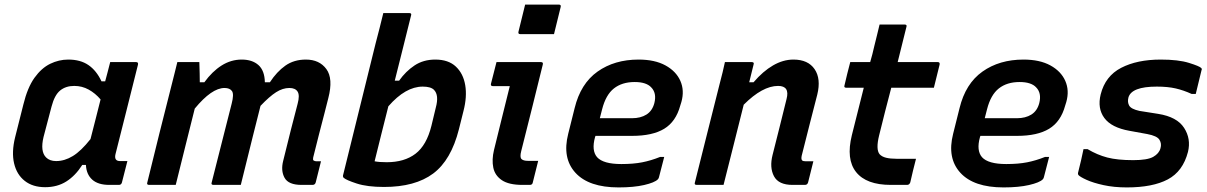

<svg xmlns="http://www.w3.org/2000/svg" viewBox="-20 -807 5270 838"><path d="M278 -547Q331 -547 366 -523Q401 -499 423 -452H439Q444 -470 449 -489.5Q454 -509 461 -536H574Q585 -536 582 -524Q558 -427 532 -324.5Q506 -222 484 -134Q477 -104 504 -104H536Q530 -81 524 -57Q518 -33 512 -10Q509 0 499 0H457Q408 0 382.5 -23Q357 -46 355 -87H339Q309 -40 269.5 -15Q230 10 177 10Q123 10 88 -17.5Q53 -45 41.5 -94Q30 -143 46 -208L82 -351Q100 -425 130.5 -467.5Q161 -510 199 -528.5Q237 -547 278 -547ZM181 -120Q197 -104 225 -104Q262 -104 298 -126Q334 -148 375 -200Q386 -243 397 -286Q408 -329 419 -373Q396 -400 367 -416Q338 -432 304 -432Q267 -432 242.5 -412Q218 -392 205 -342L170 -209Q155 -146 181 -120Z M754 -536H850Q850 -536 850.5 -521Q851 -506 851.5 -485.5Q852 -465 852 -448H872Q906 -495 947 -521Q988 -547 1035 -547Q1081 -547 1108 -523Q1135 -499 1136 -448H1158Q1188 -494 1225.5 -520.5Q1263 -547 1315 -547Q1374 -547 1404.5 -505.5Q1435 -464 1413 -379Q1407 -353 1396 -312Q1385 -271 1372.5 -221.5Q1360 -172 1347 -120Q1345 -111 1348 -107Q1354 -103 1361 -103H1381Q1375 -80 1369.5 -57Q1364 -34 1358 -11Q1355 0 1344 0H1296Q1239 0 1222 -31Q1205 -62 1216 -105Q1233 -174 1249.5 -240Q1266 -306 1279 -354Q1289 -391 1279 -407Q1269 -423 1243 -423Q1214 -423 1185 -404.5Q1156 -386 1117 -345Q1105 -298 1083 -210Q1061 -122 1031 0H912Q900 0 904 -11Q928 -106 951 -196.5Q974 -287 991 -354Q1002 -396 992.5 -409.5Q983 -423 960 -423Q904 -423 830 -333Q811 -256 789.5 -171Q768 -86 747 0H631Q619 0 623 -11Q649 -118 675.5 -224Q702 -330 729 -436Q736 -464 742.5 -489.5Q749 -515 754 -536Z M1774 -739Q1758 -675 1740 -602.5Q1722 -530 1703 -455H1722Q1751 -496 1789.5 -521.5Q1828 -547 1880 -547Q1937 -547 1969.5 -516.5Q2002 -486 2010.5 -435.5Q2019 -385 2003 -323L1983 -243Q1949 -108 1870.5 -49.5Q1792 9 1656 9Q1583 9 1537 -6Q1491 -21 1480 -31Q1475 -36 1478 -45Q1514 -191 1548 -328.5Q1582 -466 1619 -616Q1628 -650 1636.5 -683.5Q1645 -717 1653 -750H1766Q1778 -750 1774 -739ZM1825 -429Q1750 -429 1675 -343Q1659 -279 1643.5 -218Q1628 -157 1615 -103Q1635 -99 1668 -99Q1745 -99 1793.5 -136Q1842 -173 1863 -258L1882 -337Q1897 -392 1874 -415Q1860 -429 1825 -429Z M2147 -536H2341Q2352 -536 2349 -525Q2326 -431 2302.5 -337Q2279 -243 2255 -148Q2248 -121 2256 -113Q2264 -105 2284 -105H2329Q2323 -82 2317 -57Q2311 -32 2305 -9Q2303 0 2292 0H2260Q2201 0 2170.5 -20.5Q2140 -41 2133 -75.5Q2126 -110 2136 -152Q2153 -223 2170.5 -292Q2188 -361 2205 -431H2132Q2120 -431 2123 -442Q2129 -465 2135 -489Q2141 -513 2147 -536ZM2272 -787H2419Q2430 -787 2427 -776L2398 -658H2251Q2240 -658 2243 -669Z M2767 -547Q2838 -547 2884.5 -521.5Q2931 -496 2949.5 -454Q2968 -412 2954 -362L2949 -346Q2930 -276 2879 -245Q2828 -214 2739 -214H2579L2577 -208Q2561 -150 2586 -121Q2613 -91 2692 -91Q2744 -91 2782.5 -98.5Q2821 -106 2861 -122H2879Q2868 -77 2856 -33Q2855 -30 2854 -28Q2853 -26 2851 -24Q2837 -10 2791.5 0.5Q2746 11 2680 11Q2550 11 2491.5 -53Q2433 -117 2460 -223L2488 -335Q2514 -442 2588 -494.5Q2662 -547 2767 -547ZM2750 -449Q2695 -449 2659.5 -421Q2624 -393 2608 -330L2598 -291H2738Q2776 -291 2801.5 -307Q2827 -323 2836 -357Q2847 -401 2822 -426Q2812 -437 2794 -443Q2776 -449 2750 -449Z M3144 -536H3261Q3273 -536 3269 -525Q3260 -488 3250 -448H3269Q3310 -496 3354 -521.5Q3398 -547 3443 -547Q3507 -547 3535.5 -505Q3564 -463 3547 -394Q3530 -327 3513 -261.5Q3496 -196 3479 -127Q3476 -112 3481 -107Q3485 -103 3497 -103H3530Q3524 -80 3518.5 -57Q3513 -34 3507 -11Q3504 0 3493 0H3439Q3378 0 3358 -38Q3338 -76 3352 -131Q3368 -194 3382.5 -252Q3397 -310 3413 -375Q3428 -432 3376 -432Q3308 -432 3226 -350Q3204 -262 3182 -174.5Q3160 -87 3138 0H3021Q3009 0 3013 -11Q3040 -118 3066.5 -224.5Q3093 -331 3120 -437Q3128 -467 3134 -492Q3140 -517 3144 -536Z M3978 -114Q3971 -87 3965 -62.5Q3959 -38 3953 -11Q3949 0 3939 0H3868Q3761 0 3716.5 -56Q3672 -112 3698 -217Q3711 -269 3724 -320.5Q3737 -372 3750 -424H3674Q3662 -424 3666 -435Q3672 -462 3678 -485.5Q3684 -509 3691 -536H3778Q3783 -553 3787.5 -570.5Q3792 -588 3796 -606Q3802 -629 3807.5 -652.5Q3813 -676 3819 -700H3928Q3940 -700 3936 -689Q3927 -651 3917 -612.5Q3907 -574 3898 -536H4073Q4083 -536 4081 -525Q4074 -498 4068.5 -474.5Q4063 -451 4056 -424H3870Q3856 -372 3843 -320Q3830 -268 3817 -216Q3802 -155 3819 -134Q3829 -123 3847.5 -118.5Q3866 -114 3893 -114Z M4447 -547Q4518 -547 4564.5 -521.5Q4611 -496 4629.5 -454Q4648 -412 4634 -362L4629 -346Q4610 -276 4559 -245Q4508 -214 4419 -214H4259L4257 -208Q4241 -150 4266 -121Q4293 -91 4372 -91Q4424 -91 4462.5 -98.5Q4501 -106 4541 -122H4559Q4548 -77 4536 -33Q4535 -30 4534 -28Q4533 -26 4531 -24Q4517 -10 4471.5 0.5Q4426 11 4360 11Q4230 11 4171.5 -53Q4113 -117 4140 -223L4168 -335Q4194 -442 4268 -494.5Q4342 -547 4447 -547ZM4430 -449Q4375 -449 4339.5 -421Q4304 -393 4288 -330L4278 -291H4418Q4456 -291 4481.5 -307Q4507 -323 4516 -357Q4527 -401 4502 -426Q4492 -437 4474 -443Q4456 -449 4430 -449Z M4926 -108Q4988 -108 5013.5 -122.5Q5039 -137 5045 -160Q5051 -180 5040.5 -197Q5030 -214 4987 -222L4910 -236Q4831 -250 4800 -292Q4769 -334 4784 -395Q4804 -475 4873.5 -511Q4943 -547 5046 -547Q5123 -547 5169.5 -532.5Q5216 -518 5223 -510Q5227 -506 5224 -500Q5218 -473 5211.5 -448.5Q5205 -424 5199 -397H5181Q5146 -413 5111.5 -421Q5077 -429 5029 -429Q4918 -429 4905 -381Q4900 -361 4908.5 -346Q4917 -331 4953 -323L5035 -310Q5117 -297 5148 -249Q5179 -201 5165 -144Q5143 -59 5077 -24Q5011 11 4898 11Q4842 11 4796.5 1Q4751 -9 4722.5 -22Q4694 -35 4687 -43Q4684 -47 4685 -52Q4693 -83 4698.5 -107.5Q4704 -132 4709 -156H4727Q4769 -131 4813 -119.5Q4857 -108 4926 -108Z"/></svg>

Font: Recursive Sn Lnr St SmB
Style: Italic
Weight: 600
Italic angle: -15°
Version: Version 1.079;hotconv 1.0.112;makeotfexe 2.5.65598; ttfautoh